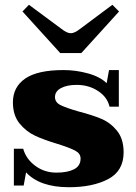

<svg xmlns="http://www.w3.org/2000/svg" viewBox="-20 -773 569 803"><path d="M74 -725 101 -753 236 -653Q260 -634 276 -634Q292 -634 316 -653L450 -753L478 -725L320 -551H232ZM89 -52 79 3H38V-151H77Q89 -108 127.5 -79.5Q166 -51 216 -51Q262 -51 289.5 -65Q317 -79 317 -110Q317 -131 294.5 -143Q272 -155 221 -171Q164 -188 126.5 -205.5Q89 -223 61.5 -257Q34 -291 34 -345Q34 -409 85.5 -444.5Q137 -480 246 -480Q297 -480 348 -466Q399 -452 426 -425L436 -480H477V-327H438Q429 -367 390 -392.5Q351 -418 301 -418Q260 -418 235 -404.5Q210 -391 210 -367Q210 -345 233 -333.5Q256 -322 308 -307Q366 -292 404 -276Q442 -260 469.5 -226Q497 -192 497 -136Q497 -58 432.5 -24Q368 10 268 10Q147 10 89 -52Z"/></svg>

Font: Taviraj Bold
Style: Regular
Weight: 700
Designer: Katatrad Team
Foundry: CadsonDemak
Version: Version 1.030